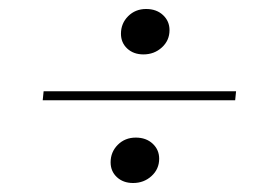

<svg xmlns="http://www.w3.org/2000/svg" viewBox="-20 -518 622 427"><path d="M299 -397Q277 -397 263 -410Q249 -423 249 -443Q249 -466 265 -482Q281 -498 305 -498Q328 -498 342.5 -484.5Q357 -471 357 -451Q357 -428 340 -412.5Q323 -397 299 -397ZM75 -295 77 -315H505L503 -295ZM276 -111Q254 -111 240 -124Q226 -137 226 -157Q226 -180 242 -196Q258 -212 282 -212Q305 -212 319.5 -198.5Q334 -185 334 -165Q334 -142 317 -126.5Q300 -111 276 -111Z"/></svg>

Font: Literata 72pt Light
Style: Italic
Weight: 300
Italic angle: -2°
Designer: Latin by Veronika Burian and Jose Scaglione. Greek by Irene Vlachou. Cyrillic by Vera Evstafieva
Foundry: TypeTogether
Version: Version 3.002